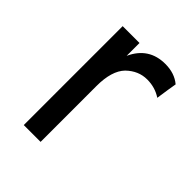

<svg xmlns="http://www.w3.org/2000/svg" viewBox="-156 -612 701 701"><g transform="rotate(45 194.5 -261.5)"><path d="M83 0Q83 -127.9 83 -510.7Q104.5 -510.7 169.9 -510.7Q169.9 -494.1 169.9 -444.3Q206.1 -523.4 291 -523.4Q338.9 -523.4 370.1 -497.1Q365.2 -469.7 357.4 -415Q325.2 -436.5 284.2 -436.5Q239.3 -436.5 204.1 -402.3Q169.9 -367.2 169.9 -288.1Q169.9 -192.4 169.9 0Q148.4 0 83 0Z"/></g></svg>

Font: Overpass
Style: Regular
Weight: 400
Designer: Delve Withrington, Thomas Jockin
Version: Version 3.000;DELV;Overpass; ttfautohint (v1.5)